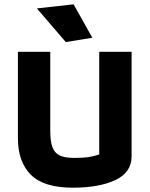

<svg xmlns="http://www.w3.org/2000/svg" viewBox="-20 -860 693 890"><path d="M151 -821 321 -840 408 -685 285 -665ZM63 -220V-620H213V-253Q213 -205 223 -178Q233 -151 256.5 -139.5Q280 -128 324 -128Q363 -128 388.5 -131.5Q414 -135 440 -144V-620H590V-135Q590 -61 515 -25.5Q440 10 317 10Q183 10 123 -50Q63 -110 63 -220Z"/></svg>

Font: Athiti
Style: Bold
Weight: 700
Designer: CadsonDemak Team
Foundry: CadsonDemak
Version: Version 1.033